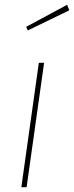

<svg xmlns="http://www.w3.org/2000/svg" viewBox="-20 -781 309 801"><path d="M164 -519 91 0H69L142 -519ZM260 -761 269 -738 96 -654 89 -669Z"/></svg>

Font: Fira Sans Condensed Thin
Style: Italic
Weight: 250
Width: 3
Italic angle: -8°
Designer: Carrois Corporate & Edenspiekermann AG
Foundry: Carrois Corporate GbR & Edenspiekermann AG
Version: Version 4.203